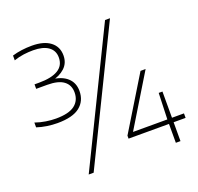

<svg xmlns="http://www.w3.org/2000/svg" viewBox="-148 -975 1245 1205"><g transform="rotate(-20 474.5 -373.0)"><path d="M171 -302Q138 -302 102.2 -307.2Q66.5 -312.5 35 -323V-355Q69.5 -343 104.8 -337.5Q140 -332 172 -332Q257.5 -332 297.2 -362.2Q337 -392.5 337 -447Q337 -496.5 301.2 -523.2Q265.5 -550 192 -550H118V-580H149Q231.5 -580 275.2 -606.2Q319 -632.5 319 -687Q319 -733 283.5 -758.5Q248 -784 182 -784Q151.5 -784 118.8 -779.8Q86 -775.5 53 -764V-796Q82.5 -805 116 -809.5Q149.5 -814 184 -814Q263.5 -814 307.2 -780.8Q351 -747.5 351 -689Q351 -638 316.5 -606.2Q282 -574.5 227 -563V-573Q295.5 -566.5 332.2 -533.2Q369 -500 369 -445Q369 -378.5 321 -340.2Q273 -302 171 -302ZM244 68 672 -808H705L277 68ZM556 -58V-78L772 -432H806L590 -77L583 -88H937V-58ZM826 68V-88L832 -263H857V68Z"/></g></svg>

Font: Encode Sans SC Expanded Thin
Style: Regular
Weight: 250
Width: 7
Designer: Multiple Designers
Foundry: Impallari Type
Version: Version 3.002